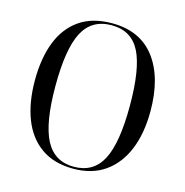

<svg xmlns="http://www.w3.org/2000/svg" viewBox="-108 -826 905 937"><g transform="rotate(15 344.5 -357.5)"><path d="M344 10Q246 10 181 -36Q116 -82 84 -165Q52 -248 52 -359Q52 -471 84 -553Q116 -635 181 -680Q246 -725 345 -725Q487 -725 561.5 -627Q636 -529 636 -358Q636 -246 602 -163.5Q568 -81 503 -35.5Q438 10 344 10ZM344 0Q443 0 487.5 -85Q532 -170 532 -358Q532 -546 488.5 -630.5Q445 -715 345 -715Q245 -715 200.5 -630.5Q156 -546 156 -358Q156 -171 201 -85.5Q246 0 344 0Z"/></g></svg>

Font: Noto Serif Display SemiCondensed
Style: Regular
Weight: 400
Width: 4
Designer: Monotype Design Team
Foundry: Monotype Imaging Inc.
Version: Version 2.009